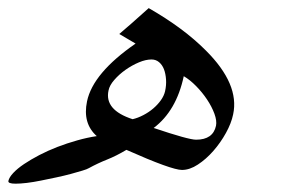

<svg xmlns="http://www.w3.org/2000/svg" viewBox="-87 -476 711 471"><path d="M484.9 -195.3Q480.5 -173.8 467.3 -149.9Q454.1 -126 436.3 -105.7Q418.5 -85.4 398.4 -72.3Q378.4 -59.1 359.4 -59.1Q334 -59.1 223.1 -108.4Q197.8 -93.3 175.5 -84.5Q153.3 -75.7 130.9 -63.5Q127 -61 115 -57.4Q103 -53.7 86.7 -49.3Q70.3 -44.9 51 -40.8Q31.7 -36.6 13.4 -33Q-4.9 -29.3 -21.2 -27.3Q-37.6 -25.4 -48.8 -25.4Q-67.9 -25.4 -66.4 -32.2Q-64.5 -41 -54.4 -51.8Q-44.4 -62.5 -28.1 -73.5Q-11.7 -84.5 9.3 -95.5Q30.3 -106.4 53.7 -115.5Q77.1 -124.5 102.3 -131.6Q127.4 -138.7 150.4 -142.1Q115.2 -173.3 126.5 -227.5Q141.1 -296.9 245.6 -369.1L205.6 -392.6Q217.8 -402.8 235.6 -418.5Q253.4 -434.1 277.8 -456.1Q363.3 -407.2 418 -352.1Q501 -269.5 484.9 -195.3ZM442.9 -167.5Q445.3 -179.7 439 -197Q432.6 -214.4 420.9 -231.9Q409.2 -249.5 394 -264.9Q378.9 -280.3 363.8 -289.1Q345.7 -204.1 290 -162.1Q375.5 -133.3 394 -133.3Q435.5 -133.3 442.9 -167.5ZM317.9 -252Q321.3 -267.1 320.3 -281.2Q319.3 -295.4 315.2 -306.2Q311 -316.9 303.2 -323.5Q295.4 -330.1 284.7 -330.1Q270.5 -330.1 253.7 -323Q236.8 -315.9 220.9 -304.7Q205.1 -293.5 193.4 -280Q181.6 -266.6 179.2 -253.9Q168.9 -206.1 238.3 -183.6Q251 -186.5 264.6 -193.6Q278.3 -200.7 289.3 -210.2Q300.3 -219.7 307.9 -230.5Q315.4 -241.2 317.9 -252Z"/></svg>

Font: XB Kayhan
Style: Italic
Weight: 400
Italic angle: -12°
Designer: Behnam
Foundry: Irmug
Version: Version 7.300 2009